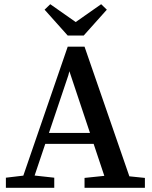

<svg xmlns="http://www.w3.org/2000/svg" viewBox="-20 -893 722 913"><path d="M8 0V-48L109 -60H129L238 -48V0ZM71 0 302 -671H382L614 0H495L302 -578H316L305 -535L125 0ZM179 -209V-261H472V-209ZM382 0V-47L507 -60H542L669 -47V0ZM219 -873 383 -758H297L461 -873L488 -847L378 -724H302L192 -847Z"/></svg>

Font: Source Serif 4 18pt Medium
Style: Regular
Weight: 500
Designer: Frank Grießhammer
Foundry: Adobe Systems Incorporated
Version: Version 4.004;hotconv 1.0.116;makeotfexe 2.5.65601